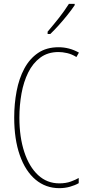

<svg xmlns="http://www.w3.org/2000/svg" viewBox="-20 -1036 455 1000"><path d="M285 -765Q229 -765 190 -736Q151 -707 127 -658.5Q103 -610 92 -549Q81 -488 81 -423Q81 -322 106.5 -244.5Q132 -167 178.5 -124Q225 -81 289 -81Q323 -81 349 -90.5Q375 -100 390 -109V-82Q371 -71 344.5 -63.5Q318 -56 289 -56Q218 -56 165 -100.5Q112 -145 83 -228Q54 -311 54 -424Q54 -495 66.5 -561Q79 -627 106.5 -678.5Q134 -730 178 -760Q222 -790 285 -790Q341 -790 391 -762L378 -739Q354 -754 329.5 -759.5Q305 -765 285 -765ZM369 -1009Q353 -985 330.5 -957Q308 -929 285 -903.5Q262 -878 242 -859H228V-871Q262 -911 288 -944Q314 -977 339 -1016H369Z"/></svg>

Font: Noto Sans Malayalam UI ExtraCondensed Thin
Style: Regular
Weight: 100
Width: 2
Designer: Jelle Bosma - Monotype Design Team
Foundry: Monotype Imaging Inc.
Version: Version 2.104; ttfautohint (v1.8.4.7-5d5b)